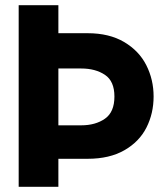

<svg xmlns="http://www.w3.org/2000/svg" viewBox="-20 -720 645 740"><path d="M572 -348Q572 -283 544.5 -228.5Q517 -174 459.5 -141Q402 -108 318 -108H205V0H52V-700H205V-592H318Q401 -592 458.5 -558Q516 -524 544 -468.5Q572 -413 572 -348ZM421 -348Q421 -407 384.5 -431.5Q348 -456 293 -456H205V-237H293Q348 -237 384.5 -262.5Q421 -288 421 -348Z"/></svg>

Font: Be Vietnam ExtraBold
Style: Regular
Weight: 800
Designer: Gabriel Lam
Foundry: TypeRant
Version: Version 4.000